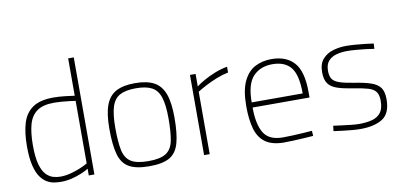

<svg xmlns="http://www.w3.org/2000/svg" viewBox="-70 -950 2471 1179"><g transform="rotate(-10 1166.0 -360.5)"><path d="M228 9Q209 9 186.5 6Q164 3 141.5 -9.5Q119 -22 100 -48.5Q81 -75 69.5 -122Q58 -169 58 -242Q58 -328 76.5 -387.5Q95 -447 141 -478Q187 -509 269 -509Q304 -509 343 -504.5Q382 -500 401 -497V-730H436V0H401V-42Q384 -31 355.5 -19Q327 -7 294 1Q261 9 228 9ZM228 -23Q260 -23 292.5 -31.5Q325 -40 354 -52Q383 -64 401 -75V-465Q388 -467 364 -470Q340 -473 314.5 -475Q289 -477 269 -477Q198 -477 160.5 -449.5Q123 -422 109 -369.5Q95 -317 95 -242Q95 -166 107.5 -122Q120 -78 140.5 -57Q161 -36 184 -29.5Q207 -23 228 -23Z M778 9Q696 9 652 -16Q608 -41 591.5 -100Q575 -159 575 -259Q575 -352 595 -406.5Q615 -461 659.5 -485Q704 -509 778 -509Q852 -509 896.5 -485Q941 -461 961 -406.5Q981 -352 981 -259Q981 -159 964.5 -100Q948 -41 904.5 -16Q861 9 778 9ZM778 -23Q852 -23 887.5 -46Q923 -69 933.5 -121Q944 -173 944 -259Q944 -343 929 -390.5Q914 -438 878 -457.5Q842 -477 778 -477Q714 -477 678 -457.5Q642 -438 627 -390.5Q612 -343 612 -259Q612 -173 622.5 -121Q633 -69 668.5 -46Q704 -23 778 -23Z M1120 0V-500H1155V-422Q1174 -437 1205 -454.5Q1236 -472 1274.5 -487.5Q1313 -503 1353 -510V-474Q1317 -467 1279.5 -452Q1242 -437 1209.5 -420Q1177 -403 1155 -389V0Z M1615 9Q1541 8 1500 -22.5Q1459 -53 1443 -111Q1427 -169 1427 -250Q1427 -349 1454 -405.5Q1481 -462 1526.5 -485.5Q1572 -509 1629 -509Q1721 -509 1770 -454Q1819 -399 1819 -269V-236H1464Q1464 -133 1496.5 -78Q1529 -23 1616 -23Q1642 -23 1675 -24.5Q1708 -26 1741 -28Q1774 -30 1798 -32L1800 0Q1776 2 1743 4Q1710 6 1676 7.5Q1642 9 1615 9ZM1464 -268H1782Q1782 -383 1744.5 -430Q1707 -477 1629 -477Q1554 -477 1509 -429.5Q1464 -382 1464 -268Z M2093 9Q2072 9 2042 6.5Q2012 4 1981.5 0Q1951 -4 1928 -7L1932 -40Q1955 -37 1985 -33Q2015 -29 2044 -26Q2073 -23 2091 -23Q2138 -23 2173 -32.5Q2208 -42 2227 -67.5Q2246 -93 2246 -141Q2246 -177 2232 -196.5Q2218 -216 2184.5 -226Q2151 -236 2091 -245Q2033 -254 1995.5 -266.5Q1958 -279 1940 -304Q1922 -329 1922 -375Q1922 -428 1948 -457Q1974 -486 2013.5 -497.5Q2053 -509 2093 -509Q2121 -509 2153 -506.5Q2185 -504 2215 -500.5Q2245 -497 2265 -494L2263 -461Q2241 -465 2211 -468.5Q2181 -472 2149.5 -474.5Q2118 -477 2093 -477Q2061 -477 2030 -469Q1999 -461 1979 -439.5Q1959 -418 1959 -377Q1959 -346 1970.5 -327.5Q1982 -309 2013 -298Q2044 -287 2101 -278Q2167 -268 2207 -254.5Q2247 -241 2265 -216Q2283 -191 2283 -144Q2283 -56 2232.5 -23.5Q2182 9 2093 9Z"/></g></svg>

Font: TitilliumWeb ExtraLight
Style: Regular
Weight: 400
Designer: Mohamed Gaber, Accademia di Belle Arti di Urbino and others
Foundry: Kief Type Foundry, Accademia di Belle Arti di Urbino and others
Version: Version 3.000; ttfautohint (v1.8.2)